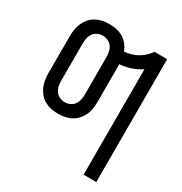

<svg xmlns="http://www.w3.org/2000/svg" viewBox="-173 -654 941 995"><g transform="rotate(30 297.0 -156.5)"><path d="M469 215V-416Q441 -397 409 -386.5Q377 -376 343 -373V-148Q343 -128 340 -107.5Q337 -87 328.5 -68.5Q320 -50 306 -34.5Q292 -19 274.5 -9.5Q257 0 236.5 4Q216 8 196 8Q175 8 155 4Q135 0 117 -9.5Q99 -19 85.5 -34.5Q72 -50 63.5 -68.5Q55 -87 51.5 -107.5Q48 -128 48 -148V-372Q48 -392 51.5 -412.5Q55 -433 63.5 -451.5Q72 -470 85.5 -485.5Q99 -501 117 -510.5Q135 -520 155 -524Q175 -528 196 -528Q217 -528 238.5 -523.5Q260 -519 278.5 -508Q297 -497 310.5 -479.5Q324 -462 332 -442Q352 -444 372 -449.5Q392 -455 409.5 -465Q427 -475 442 -489Q457 -503 469 -520H545V215ZM196 -61Q212 -61 227 -68Q242 -75 251 -87.5Q260 -100 263.5 -116Q267 -132 267 -148V-372Q267 -388 263.5 -404Q260 -420 251 -432.5Q242 -445 227 -452Q212 -459 196 -459Q180 -459 165 -452Q150 -445 141 -432.5Q132 -420 128.5 -404Q125 -388 125 -372V-148Q125 -132 128.5 -116Q132 -100 141 -87.5Q150 -75 165 -68Q180 -61 196 -61Z"/></g></svg>

Font: Iosevka QP
Style: Regular
Weight: 400
Designer: Belleve Invis
Foundry: Belleve Invis
Version: Version 20.0.0; ttfautohint (v1.8.4)